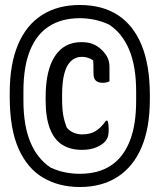

<svg xmlns="http://www.w3.org/2000/svg" viewBox="-20 -735 640 770"><path d="M300 -715Q391 -715 453.5 -674Q516 -633 548.5 -552.5Q581 -472 581 -353V-337Q581 -223 548 -145Q515 -67 452 -26Q389 15 300 15Q217 15 153.5 -22Q90 -59 54.5 -138.5Q19 -218 19 -347V-363Q19 -477 52 -555.5Q85 -634 148 -674.5Q211 -715 300 -715ZM300 -662Q228 -662 177.5 -630Q127 -598 100.5 -533Q74 -468 74 -370V-331Q74 -231 102 -164.5Q130 -98 183 -63Q211 -50 240 -44Q269 -38 300 -38Q373 -38 423 -70Q473 -102 499.5 -167Q526 -232 526 -330V-369Q526 -468 498.5 -534.5Q471 -601 418 -636Q391 -649 361 -655.5Q331 -662 300 -662ZM306 -566Q334 -566 353.5 -558Q373 -550 390 -533Q406 -517 412.5 -501Q419 -485 419 -468Q419 -453 419 -438.5Q419 -424 419 -409Q413 -406 407 -404.5Q401 -403 391 -403Q374 -403 364.5 -411.5Q355 -420 355 -440Q355 -464 354.5 -479Q354 -494 352 -520L377 -475Q355 -494 340 -500.5Q325 -507 307 -507Q283 -507 265 -490.5Q247 -474 238 -440Q229 -406 229 -354V-343Q229 -299 233.5 -273.5Q238 -248 248 -223Q260 -209 276 -202.5Q292 -196 309 -196Q341 -196 363 -209Q385 -222 405 -251H411Q414 -244 415 -234Q416 -224 416 -215Q416 -201 413.5 -190Q411 -179 402 -168Q391 -155 367 -144.5Q343 -134 308 -134Q262 -134 229.5 -154.5Q197 -175 180 -219.5Q163 -264 163 -334V-345Q163 -453 200 -509.5Q237 -566 306 -566Z"/></svg>

Font: Recursive Monospace Casual
Style: Regular
Weight: 400
Version: Version 1.047